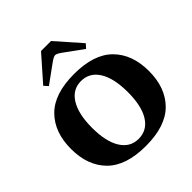

<svg xmlns="http://www.w3.org/2000/svg" viewBox="-259 -1169 1358 1358"><g transform="rotate(-45 420.0 -490.0)"><path d="M207 -805 370 -990H470L633 -805L606 -775L464 -878Q434 -899 420 -899Q406 -899 376 -878L234 -775ZM30 -350Q30 -517 126 -613.5Q222 -710 420 -710Q618 -710 714 -613.5Q810 -517 810 -350Q810 -183 714 -86.5Q618 10 420 10Q222 10 126 -86.5Q30 -183 30 -350ZM599 -350Q599 -488 552 -564Q505 -640 419 -640Q335 -640 288 -564Q241 -488 241 -350Q241 -213 288 -137.5Q335 -62 419 -62Q505 -62 552 -137Q599 -212 599 -350Z"/></g></svg>

Font: Taviraj Black
Style: Regular
Weight: 900
Designer: Katatrad Team
Foundry: CadsonDemak
Version: Version 1.030